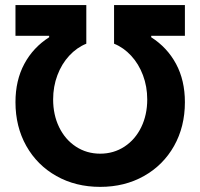

<svg xmlns="http://www.w3.org/2000/svg" viewBox="-20 -727 790 757"><path d="M173.8 -580.1V-585.9H41V-707H320.3V-554.7Q282.7 -539.6 252.9 -507.3Q223.1 -475.1 206.3 -430.4Q189.5 -385.7 189.5 -335Q189.5 -274.4 213.1 -225.6Q236.8 -176.8 279.3 -148.9Q321.8 -121.1 375 -121.1Q428.2 -121.1 470.7 -148.9Q513.2 -176.8 536.9 -225.6Q560.5 -274.4 560.5 -335Q560.5 -385.7 543.7 -430.4Q526.9 -475.1 497.1 -507.3Q467.3 -539.6 429.7 -554.7V-707H709V-585.9H576.2V-580.1Q639.2 -540 674.1 -475.1Q709 -410.2 709 -324.2Q709 -227.5 666.3 -151.6Q623.5 -75.7 547.6 -33Q471.7 9.8 375 9.8Q278.3 9.8 202.4 -33Q126.5 -75.7 83.7 -151.6Q41 -227.5 41 -324.2Q41 -410.2 75.9 -475.1Q110.8 -540 173.8 -580.1Z"/></svg>

Font: Pretendard Std
Style: Bold
Weight: 700
Designer: Base glyphs from Inter by Rasmus Andersson; Hangeul glyphs from Noto Sans CJK(Source Han Sans) by Jang Soo-young and Kan
Foundry: Kil Hyung-jin
Version: Version 1.309